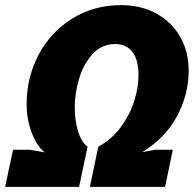

<svg xmlns="http://www.w3.org/2000/svg" viewBox="-68 -730 757 750"><path d="M-17 -145H49L106 -135Q75 -161 55.5 -212.5Q36 -264 36 -323Q36 -427 82.5 -515.5Q129 -604 213.5 -657Q298 -710 405 -710Q483 -710 543 -677Q603 -644 636 -586Q669 -528 669 -455Q669 -362 624 -277Q579 -192 488 -136L538 -145H607L577 0H283L316 -157Q368 -185 403.5 -233Q439 -281 456 -334.5Q473 -388 473 -436Q473 -497 449 -527.5Q425 -558 382 -558Q329 -558 293 -518Q257 -478 240.5 -421Q224 -364 224 -312Q224 -261 236.5 -218.5Q249 -176 274 -157L241 0H-48Z"/></svg>

Font: Azeret Mono ExtraBold
Style: Italic
Weight: 800
Italic angle: -12°
Designer: Martin Vácha
Foundry: Displaay
Version: Version 1.000; Glyphs 3.0.3, build 3074